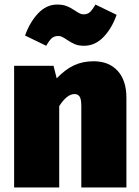

<svg xmlns="http://www.w3.org/2000/svg" viewBox="-20 -823 612 843"><path d="M535 -394V0H337V-358Q337 -388 329.5 -399Q322 -410 307 -410Q274 -410 240 -357V0H42V-534H215L229 -479Q266 -518 304.5 -536Q343 -554 391 -554Q458 -554 496.5 -512Q535 -470 535 -394ZM273 -649Q261 -657 253 -661Q245 -665 236 -665Q218 -665 207 -655Q196 -645 183 -622L90 -667Q111 -726 147.5 -764.5Q184 -803 231 -803Q256 -803 273.5 -796Q291 -789 310 -776Q322 -768 330 -764Q338 -760 347 -760Q364 -760 375 -770Q386 -780 399 -803L492 -758Q471 -698 434 -660Q397 -622 349 -622Q325 -622 308.5 -629Q292 -636 273 -649Z"/></svg>

Font: Fira Sans Black
Style: Regular
Weight: 900
Designer: Carrois Corporate & Edenspiekermann AG
Foundry: Carrois Corporate GbR & Edenspiekermann AG
Version: Version 4.203